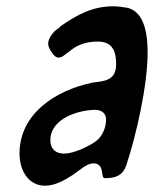

<svg xmlns="http://www.w3.org/2000/svg" viewBox="-20 -583 489 610"><path d="M123 7C155 7 184 -10 211 -27C237 -45 256 -64 277 -64C288 -64 295 -60 299 -53C301 -50 302 -46 303 -42C304 -41 304 -40 304 -39V-36C304 -35 304 -34 305 -33C305 -32 305 -32 305 -31L306 -27C306 -26 306 -26 306 -25C308 -22 306 -17 315 -17C348 -17 370 -26 381 -57C413 -154 449 -311 449 -416C449 -472 440 -544 386 -558C369 -561 354 -563 339 -563C275 -563 224 -536 173 -500L166 -493L161 -490C148 -481 133 -460 133 -445C133 -436 137 -427 145 -416C152 -405 159 -400 166 -400C171 -400 177 -402 182 -406C189 -411 197 -417 206 -424C225 -439 251 -451 291 -451C339 -451 349 -417 349 -380C349 -352 340 -333 309 -326L286 -322C281 -322 277 -321 272 -320C157 -296 42 -222 42 -95C42 -42 70 7 123 7ZM140 -137C140 -209 234 -234 283 -234C299 -234 317 -226 317 -203C317 -176 304 -146 280 -131C257 -116 214 -95 183 -95C158 -95 140 -109 140 -137Z"/></svg>

Font: Bangerz
Style: Regular
Weight: 400
Designer: vernon adams
Foundry: Vernon Adams
Version: Version 2.10;December 28, 2023;FontCreator 13.0.0.2683 64-bi